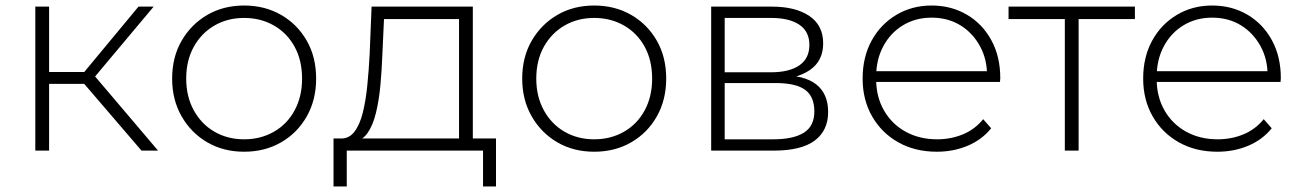

<svg xmlns="http://www.w3.org/2000/svg" viewBox="-20 -546 4718 696"><path d="M493 0 269 -261 311 -285 553 0ZM108 0V-522H158V0ZM142 -242V-285H306V-242ZM314 -256 268 -264 482 -522H537Z M865 4Q790 4 731.5 -30Q673 -64 638.5 -124Q604 -184 604 -261Q604 -339 638.5 -398.5Q673 -458 731.5 -492Q790 -526 865 -526Q940 -526 999 -492Q1058 -458 1092 -398.5Q1126 -339 1126 -261Q1126 -184 1092 -124Q1058 -64 999 -30Q940 4 865 4ZM865 -41Q925 -41 973 -68.5Q1021 -96 1048 -146Q1075 -196 1075 -261Q1075 -327 1048 -376.5Q1021 -426 973 -453.5Q925 -481 865 -481Q805 -481 757.5 -453.5Q710 -426 682.5 -376.5Q655 -327 655 -261Q655 -196 682.5 -146Q710 -96 757.5 -68.5Q805 -41 865 -41Z M1644 -24V-477H1372L1366 -347Q1364 -292 1359 -237.5Q1354 -183 1343 -137.5Q1332 -92 1312.5 -64Q1293 -36 1262 -33L1212 -44Q1244 -42 1264 -67.5Q1284 -93 1295 -137Q1306 -181 1311.5 -236.5Q1317 -292 1320 -350L1327 -522H1694V-24ZM1189 130V-44H1778V130H1731V0H1237V130Z M2134 4Q2059 4 2000.5 -30Q1942 -64 1907.5 -124Q1873 -184 1873 -261Q1873 -339 1907.5 -398.5Q1942 -458 2000.5 -492Q2059 -526 2134 -526Q2209 -526 2268 -492Q2327 -458 2361 -398.5Q2395 -339 2395 -261Q2395 -184 2361 -124Q2327 -64 2268 -30Q2209 4 2134 4ZM2134 -41Q2194 -41 2242 -68.5Q2290 -96 2317 -146Q2344 -196 2344 -261Q2344 -327 2317 -376.5Q2290 -426 2242 -453.5Q2194 -481 2134 -481Q2074 -481 2026.5 -453.5Q1979 -426 1951.5 -376.5Q1924 -327 1924 -261Q1924 -196 1951.5 -146Q1979 -96 2026.5 -68.5Q2074 -41 2134 -41Z M2558 0V-522H2778Q2864 -522 2914 -488Q2964 -454 2964 -389Q2964 -325 2915.5 -292Q2867 -259 2790 -259L2804 -274Q2896 -274 2939 -240Q2982 -206 2982 -140Q2982 -73 2933.5 -36.5Q2885 0 2784 0ZM2607 -41H2783Q2856 -41 2894 -65Q2932 -89 2932 -142Q2932 -196 2898.5 -220.5Q2865 -245 2791 -245H2607ZM2607 -284H2775Q2841 -284 2877.5 -309Q2914 -334 2914 -383Q2914 -432 2877.5 -456.5Q2841 -481 2775 -481H2607Z M3376 4Q3297 4 3236.5 -30Q3176 -64 3141.5 -124Q3107 -184 3107 -261Q3107 -339 3139.5 -398.5Q3172 -458 3229 -492Q3286 -526 3357 -526Q3428 -526 3484.5 -493Q3541 -460 3573.5 -400.5Q3606 -341 3606 -263Q3606 -260 3605.5 -256.5Q3605 -253 3605 -249H3144V-288H3578L3558 -269Q3559 -330 3532.5 -378.5Q3506 -427 3461 -454.5Q3416 -482 3357 -482Q3299 -482 3253.5 -454.5Q3208 -427 3182 -378.5Q3156 -330 3156 -268V-259Q3156 -195 3184.5 -145.5Q3213 -96 3263 -68.5Q3313 -41 3377 -41Q3427 -41 3470.5 -59Q3514 -77 3544 -114L3573 -81Q3539 -39 3487.5 -17.5Q3436 4 3376 4Z M3840 0V-492L3854 -477H3636V-522H4094V-477H3876L3890 -492V0Z M4393 4Q4314 4 4253.5 -30Q4193 -64 4158.5 -124Q4124 -184 4124 -261Q4124 -339 4156.5 -398.5Q4189 -458 4246 -492Q4303 -526 4374 -526Q4445 -526 4501.5 -493Q4558 -460 4590.5 -400.5Q4623 -341 4623 -263Q4623 -260 4622.5 -256.5Q4622 -253 4622 -249H4161V-288H4595L4575 -269Q4576 -330 4549.5 -378.5Q4523 -427 4478 -454.5Q4433 -482 4374 -482Q4316 -482 4270.5 -454.5Q4225 -427 4199 -378.5Q4173 -330 4173 -268V-259Q4173 -195 4201.5 -145.5Q4230 -96 4280 -68.5Q4330 -41 4394 -41Q4444 -41 4487.5 -59Q4531 -77 4561 -114L4590 -81Q4556 -39 4504.5 -17.5Q4453 4 4393 4Z"/></svg>

Font: MOST Montserrat Light
Style: Regular
Weight: 300
Designer: Julieta Ulanovsky
Foundry: Julieta Ulanovsky
Version: Version 8.000;March 11, 2024;FontCreator 15.0.0.2926 64-bit